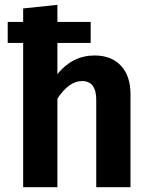

<svg xmlns="http://www.w3.org/2000/svg" viewBox="-20 -776 623 796"><path d="M372 -546Q442 -546 481.5 -503.5Q521 -461 521 -386V0H379V-362Q379 -440 320 -440Q266 -440 218 -367V0H76V-598H12V-685H76V-741L218 -756V-685H356V-598H218V-469Q281 -546 372 -546Z"/></svg>

Font: Fira Sans SemiBold
Style: Regular
Weight: 600
Designer: bBox Type GmbH & Carrois Corporate GbR & Edenspiekermann AG
Foundry: bBox Type GmbH & Carrois Corporate GbR & Edenspiekermann AG
Version: Version 4.301;PS 004.301;hotconv 1.0.88;makeotf.lib2.5.64775